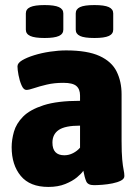

<svg xmlns="http://www.w3.org/2000/svg" viewBox="-20 -730 545 758"><path d="M171 8Q98 8 62 -35.5Q26 -79 26 -149Q26 -178 35 -210Q44 -242 71 -269.5Q98 -297 152 -314.5Q206 -332 296 -332V-353Q296 -378 281.5 -390.5Q267 -403 230 -403Q194 -403 164.5 -396Q135 -389 114.5 -382Q94 -375 84 -375Q73 -375 65 -393.5Q57 -412 53 -434Q49 -456 49 -468Q49 -481 67.5 -492Q86 -503 115 -512Q144 -521 177.5 -526Q211 -531 241 -531Q325 -531 373 -509Q421 -487 440.5 -447.5Q460 -408 460 -358V-174Q460 -127 462.5 -100.5Q465 -74 468 -60Q471 -46 471 -35Q471 -24 457.5 -17Q444 -10 424 -6Q404 -2 384 -0.5Q364 1 351 1Q327 1 320.5 -14Q314 -29 309 -56Q302 -45 284 -30Q266 -15 237.5 -3.5Q209 8 171 8ZM234 -117Q252 -117 268.5 -125.5Q285 -134 296 -147V-234Q237 -234 212 -217Q187 -200 187 -167Q187 -117 234 -117ZM353 -580Q313 -580 296 -588Q279 -596 279 -613V-677Q279 -694 296 -702Q313 -710 353 -710Q392 -710 409.5 -702Q427 -694 427 -677V-613Q427 -596 409.5 -588Q392 -580 353 -580ZM156 -580Q117 -580 99.5 -588Q82 -596 82 -613V-677Q82 -694 99.5 -702Q117 -710 156 -710Q195 -710 212.5 -702Q230 -694 230 -677V-613Q230 -596 212.5 -588Q195 -580 156 -580Z"/></svg>

Font: Asap Semi Condensed ExtraBold
Style: Regular
Weight: 800
Width: 4
Designer: Pablo Cosgaya
Foundry: Omnibus-Type
Version: Version 3.001; ttfautohint (v1.8.4.7-5d5b)